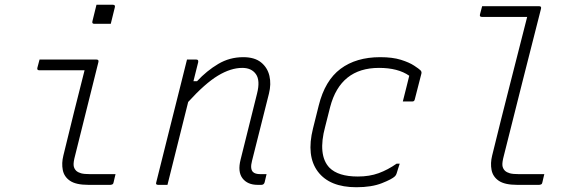

<svg xmlns="http://www.w3.org/2000/svg" viewBox="-20 -776 2440 806"><path d="M146 -526H385Q396 -526 393 -515Q368 -417 344.5 -320.5Q321 -224 295 -122Q288 -96 289 -82.5Q290 -69 300 -59Q308 -52 320.5 -48.5Q333 -45 358 -45H465Q463 -36 461 -28.5Q459 -21 457 -11Q456 -4 451.5 -2Q447 0 443 0H351Q299 0 274 -17Q249 -34 243.5 -62.5Q238 -91 246 -123Q269 -218 290.5 -304.5Q312 -391 335 -481H145Q134 -481 137 -492Q139 -500 141.5 -509Q144 -518 146 -526ZM385 -756H454Q465 -756 462 -745L445 -676H376Q365 -676 368 -687Z M765 -526H804Q814 -526 812 -515Q807 -495 802 -475Q797 -455 792 -435H807Q848 -479 896 -507.5Q944 -536 1001 -536Q1049 -536 1076 -514Q1103 -492 1111 -457.5Q1119 -423 1109 -383Q1091 -310 1073.5 -242Q1056 -174 1038 -101Q1029 -67 1042 -54Q1051 -45 1073 -45H1099Q1097 -36 1095 -28Q1093 -20 1091 -11Q1088 0 1077 0H1062Q1019 0 998 -27.5Q977 -55 990 -106Q1007 -174 1024 -242.5Q1041 -311 1059 -383Q1073 -438 1054.5 -464.5Q1036 -491 997 -491Q949 -491 895 -458.5Q841 -426 770 -348Q748 -261 726.5 -174Q705 -87 683 0H644Q632 0 636 -11Q662 -115 688 -219Q714 -323 740 -426Z M1576 -536Q1628 -536 1663 -525Q1698 -514 1718.5 -500.5Q1739 -487 1745 -481Q1751 -475 1749 -467L1721 -358Q1719 -350 1711 -350H1671L1674 -362Q1680 -387 1686.5 -411.5Q1693 -436 1698 -458Q1651 -491 1571 -491Q1409 -491 1366 -327L1345 -244Q1329 -185 1333.5 -141.5Q1338 -98 1363 -72Q1400 -35 1482 -35Q1531 -35 1569.5 -49Q1608 -63 1645 -89H1658Q1655 -79 1651.5 -69Q1648 -59 1645 -48Q1643 -41 1638 -36Q1626 -24 1583 -7Q1540 10 1476 10Q1364 10 1314.5 -55.5Q1265 -121 1294 -237L1318 -333Q1344 -438 1409.5 -487Q1475 -536 1576 -536Z M2004 -750H2243Q2254 -750 2251 -739Q2212 -585 2173.5 -434Q2135 -283 2095 -122Q2088 -96 2089 -82.5Q2090 -69 2100 -59Q2108 -52 2120.5 -48.5Q2133 -45 2158 -45H2265Q2263 -36 2261 -28.5Q2259 -21 2257 -11Q2256 -4 2251.5 -2Q2247 0 2243 0H2151Q2099 0 2074 -17Q2049 -34 2043.5 -62.5Q2038 -91 2046 -123Q2084 -278 2120 -418.5Q2156 -559 2193 -705H2003Q1992 -705 1995 -716Q1997 -724 1999.5 -733Q2002 -742 2004 -750Z"/></svg>

Font: Recursive Mn Lnr St Lt
Style: Italic
Weight: 300
Italic angle: -15°
Monospace: yes
Version: Version 1.079;hotconv 1.0.112;makeotfexe 2.5.65598; ttfautoh